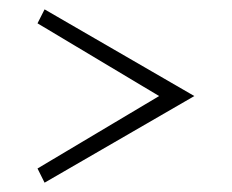

<svg xmlns="http://www.w3.org/2000/svg" viewBox="-20 -520 495 410"><path d="M319.8 -314.9 60.1 -470.2 75.2 -500 395 -314.9 75.2 -129.9 60.1 -160.2Z"/></svg>

Font: Rochester
Style: Regular
Weight: 400
Version: Version 1.006